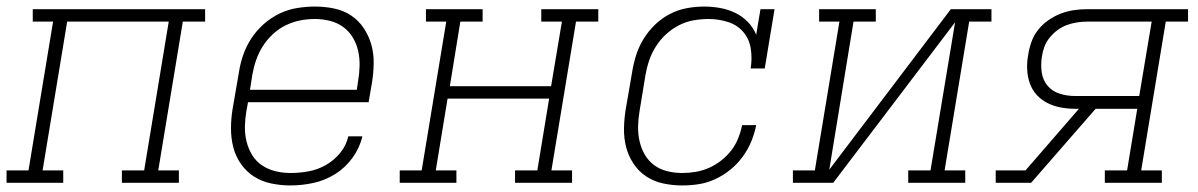

<svg xmlns="http://www.w3.org/2000/svg" viewBox="-35 -558 3655 586"><path d="M-15 0V-38H52L127 -492H65V-530H591V-492H523L448 -38H511V0H337V-38H405L480 -492H170L95 -38H158V0Z M852 8Q822 8 793 2Q764 -4 740.5 -19Q717 -34 700.5 -57.5Q684 -81 677 -108.5Q670 -136 670 -166Q670 -196 675 -226L694 -336Q698 -363 707 -389.5Q716 -416 732 -440.5Q748 -465 770 -484.5Q792 -504 818 -516.5Q844 -529 872 -533.5Q900 -538 927 -538Q956 -538 985 -532Q1014 -526 1037 -510.5Q1060 -495 1075.5 -471.5Q1091 -448 1098.5 -421Q1106 -394 1105.5 -364Q1105 -334 1100 -304L1090 -246H722L717 -219Q713 -196 712.5 -172Q712 -148 717.5 -126Q723 -104 734.5 -85Q746 -66 764.5 -53.5Q783 -41 805.5 -35.5Q828 -30 852 -30Q879 -30 906.5 -35Q934 -40 959 -54Q984 -68 1003 -91Q1022 -114 1028 -142H1071Q1063 -107 1041 -76.5Q1019 -46 987.5 -26.5Q956 -7 921 0.5Q886 8 852 8ZM1054 -284 1058 -311Q1062 -334 1062.5 -357.5Q1063 -381 1058 -403Q1053 -425 1041.5 -444Q1030 -463 1012 -476Q994 -489 971.5 -494.5Q949 -500 926 -500Q903 -500 880.5 -495.5Q858 -491 836.5 -480.5Q815 -470 797 -453Q779 -436 766.5 -416Q754 -396 746.5 -374Q739 -352 735 -329L728 -284Z M1185 0V-38H1252L1327 -492H1265V-530H1438V-492H1370L1338 -295H1647L1680 -492H1617V-530H1791V-492H1723L1648 -38H1711V0H1537V-38H1605L1641 -257H1331L1295 -38H1358V0Z M2047 8Q2018 8 1989.5 2Q1961 -4 1937.5 -19.5Q1914 -35 1898.5 -58.5Q1883 -82 1876 -109Q1869 -136 1869.5 -166Q1870 -196 1875 -226L1894 -336Q1898 -362 1906 -388Q1914 -414 1928.5 -438Q1943 -462 1963.5 -482Q1984 -502 2009 -515Q2034 -528 2061 -533Q2088 -538 2114 -538Q2139 -538 2163.5 -533.5Q2188 -529 2209.5 -518.5Q2231 -508 2247.5 -491Q2264 -474 2273 -452L2286 -530H2329L2299 -349H2256Q2261 -379 2256.5 -409Q2252 -439 2233.5 -460.5Q2215 -482 2186.5 -491Q2158 -500 2128 -500Q2105 -500 2082 -496Q2059 -492 2037.5 -481Q2016 -470 1998 -453.5Q1980 -437 1967 -416.5Q1954 -396 1946.5 -374Q1939 -352 1935 -329L1917 -219Q1913 -196 1912.5 -172.5Q1912 -149 1917 -127Q1922 -105 1933 -86Q1944 -67 1961.5 -54Q1979 -41 2001.5 -35.5Q2024 -30 2047 -30Q2068 -30 2088.5 -33.5Q2109 -37 2128.5 -45.5Q2148 -54 2166 -68Q2184 -82 2197 -99Q2210 -116 2218 -136Q2226 -156 2230 -176H2273Q2268 -151 2258 -126.5Q2248 -102 2232 -80Q2216 -58 2194.5 -40.5Q2173 -23 2148.5 -11.5Q2124 0 2098.5 4Q2073 8 2047 8Z M2385 0V-38H2452L2527 -492H2465V-530H2638V-492H2570L2496 -40L2867 -530H2991V-492H2923L2848 -38H2911V0H2737V-38H2805L2880 -490L2508 0Z M3004 0V-38H3095L3258 -226H3246Q3224 -226 3202.5 -230Q3181 -234 3162 -243.5Q3143 -253 3129 -268.5Q3115 -284 3108 -304Q3101 -324 3100 -346Q3099 -368 3103 -390Q3106 -410 3113 -430Q3120 -450 3133.5 -467Q3147 -484 3165 -496.5Q3183 -509 3202.5 -516.5Q3222 -524 3242.5 -527Q3263 -530 3283 -530H3591V-492H3523L3448 -38H3511V0H3337V-38H3405L3436 -226H3309L3112 0ZM3246 -265H3442L3480 -492H3283Q3267 -492 3251.5 -489.5Q3236 -487 3221 -481.5Q3206 -476 3192.5 -466Q3179 -456 3168.5 -443Q3158 -430 3152.5 -415Q3147 -400 3145 -385Q3141 -361 3144.5 -337Q3148 -313 3162.5 -296Q3177 -279 3199.5 -272Q3222 -265 3246 -265Z"/></svg>

Font: Iosevka Curly Slab XLtExObl
Style: Regular
Weight: 200
Width: 7
Italic angle: -9°
Monospace: yes
Designer: Belleve Invis
Foundry: Belleve Invis
Version: Version 11.0.0; ttfautohint (v1.8.3)